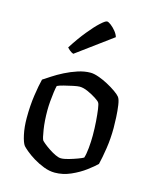

<svg xmlns="http://www.w3.org/2000/svg" viewBox="-114 -831 730 907"><g transform="rotate(15 251.5 -377.0)"><path d="M241 0Q215 0 187.5 -10.5Q160 -21 135.5 -36Q111 -51 94.5 -65Q78 -79 73 -85Q63 -98 55 -134.5Q47 -171 47 -216Q47 -276 54.5 -327Q62 -378 70 -409Q84 -418 107.5 -433.5Q131 -449 160.5 -464Q190 -479 222 -489.5Q254 -500 284 -500Q300 -500 323 -492Q346 -484 369.5 -471.5Q393 -459 411.5 -446Q430 -433 437 -424Q445 -414 449 -386.5Q453 -359 454.5 -328Q456 -297 456 -276Q456 -224 448.5 -175Q441 -126 433 -94Q418 -79 388 -56.5Q358 -34 319.5 -17Q281 0 241 0ZM252 -73Q267 -73 289.5 -79.5Q312 -86 332 -93.5Q352 -101 358 -105Q364 -123 367 -154.5Q370 -186 370 -216Q370 -251 367.5 -285Q365 -319 361.5 -343.5Q358 -368 354 -373Q351 -379 332.5 -391Q314 -403 291.5 -413Q269 -423 251 -423Q241 -423 219.5 -418.5Q198 -414 176.5 -408.5Q155 -403 145 -398Q142 -387 139 -365.5Q136 -344 134 -320Q132 -296 132 -276Q132 -224 138.5 -182.5Q145 -141 150 -133Q153 -129 164.5 -119.5Q176 -110 192.5 -99Q209 -88 225 -80.5Q241 -73 252 -73ZM181 -565Q172 -568 163.5 -575Q155 -582 150 -588Q182 -638 212.5 -675.5Q243 -713 265.5 -733.5Q288 -754 296 -754Q303 -754 315.5 -744.5Q328 -735 339.5 -721Q351 -707 355 -693Z"/></g></svg>

Font: Texturina 72pt Medium
Style: Regular
Weight: 500
Designer: Guillermo Torres Carreño
Foundry: Omnibus-Type
Version: Version 1.002; ttfautohint (v1.8.3)